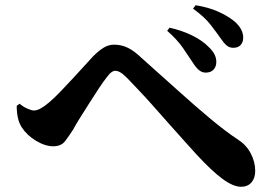

<svg xmlns="http://www.w3.org/2000/svg" viewBox="-20 -757 1040 735"><path d="M873 -574Q858 -574 847 -583.5Q836 -593 822 -614Q808 -634 785.5 -663Q763 -692 719 -724L729 -737Q778 -729 814 -713Q850 -697 874 -678Q911 -648 911 -613Q911 -595 901 -584.5Q891 -574 873 -574ZM767 -479Q754 -479 742.5 -488Q731 -497 719 -516Q704 -539 681 -572.5Q658 -606 620 -639L629 -651Q675 -641 715 -621.5Q755 -602 779 -577Q809 -549 808 -519Q808 -502 797.5 -490.5Q787 -479 767 -479ZM903 -42Q873 -42 832 -72Q791 -102 731 -167Q713 -187 685.5 -217.5Q658 -248 626.5 -283.5Q595 -319 564.5 -353.5Q534 -388 507.5 -415.5Q481 -443 466 -459Q451 -474 440.5 -480Q430 -486 421 -486Q414 -486 406 -480Q398 -474 387 -459Q375 -444 358 -418Q341 -392 322.5 -363Q304 -334 287 -307Q270 -280 260 -261Q244 -236 229 -216.5Q214 -197 184 -197Q153 -197 118 -218Q83 -239 63 -270Q53 -286 48.5 -306Q44 -326 44 -352L55 -360Q69 -348 85 -341Q101 -334 110 -334Q121 -334 135 -341.5Q149 -349 168 -365Q188 -382 212 -407Q236 -432 260.5 -458.5Q285 -485 305.5 -507.5Q326 -530 336 -541Q357 -562 376 -574Q395 -586 417 -586Q445 -586 469.5 -574Q494 -562 521 -536Q592 -473 659.5 -412Q727 -351 786.5 -301.5Q846 -252 892 -222Q923 -202 940 -169.5Q957 -137 957 -103Q957 -75 942.5 -58.5Q928 -42 903 -42Z"/></svg>

Font: Noto Serif HK ExtraLight ExtraBold
Style: Regular
Weight: 800
Version: Version 2.003-H1;hotconv 1.1.1;makeotfexe 2.6.0